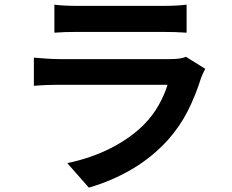

<svg xmlns="http://www.w3.org/2000/svg" viewBox="-20 -768 1017 843"><path d="M319.1 -742.2H695.1Q761 -742.2 799.3 -747.6V-624.5Q753.2 -627.9 693.4 -627.9H319.1Q260.3 -627.9 218.8 -624.5V-747.6Q257.6 -742.2 319.1 -742.2ZM863 -426.3Q838.1 -346.7 803.6 -279.3Q769 -211.9 718.8 -155.3Q647.7 -76.9 558.7 -24.8Q469.7 27.3 369.9 55.7L275.4 -51.8Q382.3 -74.2 469.2 -119Q556.2 -163.8 614.5 -223.6Q651.4 -261.5 676.5 -306Q701.7 -350.6 715.6 -395.8H241Q180.7 -395.8 128.7 -391.4V-514.9Q200.2 -508.5 241 -508.5H726.1Q774.4 -508.5 796.6 -518.6L881.1 -465.8Q867.7 -440.2 863 -426.3Z"/></svg>

Font: Min Sans VF VF
Style: Regular
Weight: 400
Designer: Jinseong-Kim, NotoSansCJK, Nunito
Foundry: Jinseong-Kim
Version: Version 1.420;Glyphs 3.1.2 (3151)